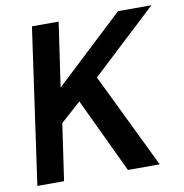

<svg xmlns="http://www.w3.org/2000/svg" viewBox="-79 -775 815 850"><g transform="rotate(-10 328.5 -350.0)"><path d="M21 0 120 -700H240L198 -411L507 -700H657L364 -427L571 0H428L269 -336L178 -255L141 0Z"/></g></svg>

Font: Host Grotesk SemiBold
Style: Italic
Weight: 600
Italic angle: -8°
Designer: Doğukan Karapınar based on Poppins by Indian Type Foundry, Jonny Pinhorn
Foundry: Element Type
Version: Version 1.001; ttfautohint (v1.8.4.7-5d5b)